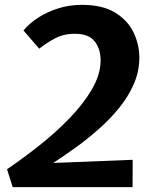

<svg xmlns="http://www.w3.org/2000/svg" viewBox="-20 -773 648 793"><path d="M32.5 0 9 -74Q74.5 -118.5 142.5 -172.2Q210.5 -226 267.8 -285.2Q325 -344.5 360.2 -405.2Q395.5 -466 395.5 -523.5Q395.5 -571 371 -602.2Q346.5 -633.5 289.5 -633.5Q242 -633.5 206.2 -614Q170.5 -594.5 142 -572L77 -647Q100 -675.5 136.8 -699.5Q173.5 -723.5 219.8 -738.2Q266 -753 318 -753Q403.5 -753 455.8 -720.8Q508 -688.5 531.8 -638.5Q555.5 -588.5 555.5 -535Q555.5 -478 532.5 -425.5Q509.5 -373 471 -326Q432.5 -279 385.5 -237.8Q338.5 -196.5 290.2 -162Q242 -127.5 200 -100L528 -113L527.5 0Z"/></svg>

Font: Merriweather Sans Italic
Style: Bold
Weight: 700
Italic angle: -7.5°
Designer: Eben Sorkin
Foundry: Eben Sorkin
Version: Version 1.008; ttfautohint (v1.7.19-72a1) -l 8 -r 50 -G 200 